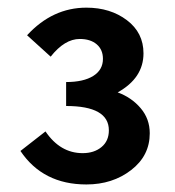

<svg xmlns="http://www.w3.org/2000/svg" viewBox="-20 -907 464 509"><path d="M209 -418Q93.8 -418 34.2 -506.8L100.6 -558.6Q139.6 -501 199.2 -501Q229.5 -501 249 -517.1Q268.6 -533.2 268.6 -561.5Q268.6 -626 155.3 -626V-689.5Q201.2 -689.5 227.1 -705.6Q252.9 -721.7 252.9 -751Q252.9 -775.4 236.3 -789.6Q219.7 -803.7 191.4 -803.7Q151.4 -803.7 114.3 -756.8L51.8 -813.5Q119.1 -886.7 209 -886.7Q272.5 -886.7 316.4 -853.5Q360.4 -820.3 360.4 -765.6Q360.4 -700.2 292 -662.1Q329.1 -648.4 353 -620.1Q377 -591.8 377 -553.7Q377 -494.1 327.6 -456.1Q278.3 -418 209 -418Z"/></svg>

Font: Gen Shin Gothic Bold
Style: Bold
Weight: 700
Designer: [Source Han Sans]
Ryoko NISHIZUKA  (kana & ideographs); Paul D. Hunt (Latin, Greek & Cyrillic); Wenlong ZHANG  (bopomofo
Version: Version 1.002.20150607